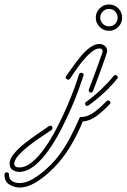

<svg xmlns="http://www.w3.org/2000/svg" viewBox="-305 -539 567 860"><path d="M183 -401Q159 -401 141.5 -418.5Q124 -436 124 -460Q124 -484 141.5 -501.5Q159 -519 183 -519Q208 -519 225 -501.5Q242 -484 242 -460Q242 -436 225 -418.5Q208 -401 183 -401ZM183 -421Q200 -421 211 -432.5Q222 -444 222 -460Q222 -476 211 -487.5Q200 -499 183 -499Q167 -499 155.5 -487.5Q144 -476 144 -460Q144 -444 155.5 -432.5Q167 -421 183 -421ZM103 -124Q98 -124 94.5 -128Q91 -132 93 -138Q95 -143 102 -161.5Q109 -180 118 -204.5Q127 -229 135.5 -252.5Q144 -276 149.5 -292Q155 -308 155 -309Q155 -322 140 -322Q124 -322 104 -305.5Q84 -289 65 -265.5Q46 -242 31 -220Q16 -198 8 -186Q5 -182 0 -182Q-5 -182 -9 -187Q-13 -192 -9 -198Q2 -213 18.5 -236.5Q35 -260 55 -284.5Q75 -309 97 -325.5Q119 -342 140 -342Q153 -342 164 -334Q175 -326 175 -309Q175 -307 169.5 -290Q164 -273 155 -248.5Q146 -224 137 -199Q128 -174 120.5 -155Q113 -136 111 -130Q108 -124 103 -124ZM-216 231Q-230 232 -246 223.5Q-262 215 -262 194Q-262 173 -242.5 149.5Q-223 126 -194 103Q-165 80 -135.5 60Q-106 40 -86 26Q-82 24 -80 24Q-70 24 -70 35Q-70 40 -74 43Q-91 55 -118 72.5Q-145 90 -172 111Q-199 132 -218.5 152.5Q-238 173 -241 191V194Q-241 211 -219 211Q-190 211 -161 187Q-132 163 -104.5 124Q-77 85 -52.5 38Q-28 -9 -7.5 -56Q13 -103 27.5 -142.5Q42 -182 49 -206Q52 -213 59 -213Q64 -213 67.5 -209.5Q71 -206 69 -200Q62 -179 48 -139.5Q34 -100 13 -52Q-8 -4 -33.5 45Q-59 94 -88.5 135.5Q-118 177 -150 203Q-182 229 -216 231ZM86 -65Q76 -65 76 -75Q76 -79 80 -82Q116 -108 149 -139.5Q182 -171 204 -199Q207 -203 212 -203Q217 -203 221 -197.5Q225 -192 220 -187Q196 -156 162 -124.5Q128 -93 92 -67Q90 -65 86 -65ZM-217 301Q-241 301 -263 287.5Q-285 274 -285 243Q-285 233 -275 233Q-265 233 -265 243Q-265 262 -251.5 271.5Q-238 281 -217 281Q-190 281 -159.5 263.5Q-129 246 -101.5 221.5Q-74 197 -57 177Q-22 135 4.5 86Q31 37 50 -9Q53 -15 59 -15Q88 -15 117 -36.5Q146 -58 171 -85Q175 -89 179 -89Q185 -89 188.5 -83.5Q192 -78 187 -73Q164 -48 132.5 -23Q101 2 66 5Q47 51 20 99.5Q-7 148 -42 189Q-59 209 -88 235.5Q-117 262 -151 281.5Q-185 301 -217 301Z"/></svg>

Font: Neonderthaw
Style: Regular
Weight: 400
Designer: Robert E. Leuschke
Foundry: Robert E. Leuschke
Version: Version 1.010; ttfautohint (v1.8.3)